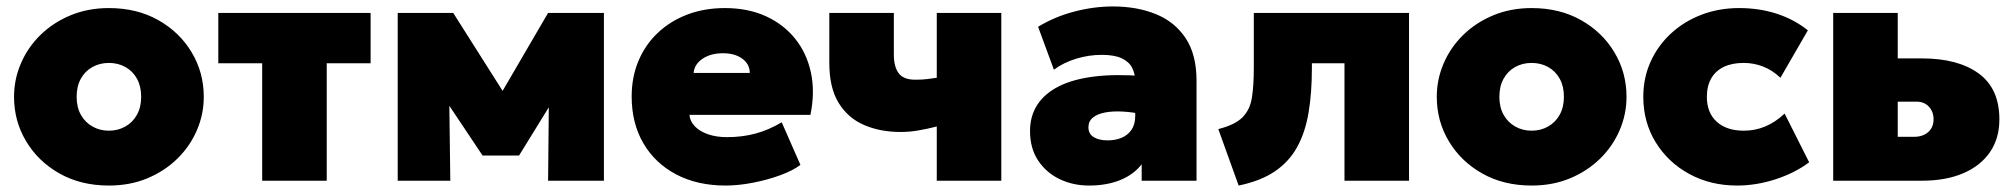

<svg xmlns="http://www.w3.org/2000/svg" viewBox="-20 -560 6244 595"><path d="M317.5 15Q230.5 15 164.2 -22.5Q98 -60 60.8 -122.5Q23.5 -185 23.5 -260Q23.5 -314 44.8 -363.5Q66 -413 105.2 -451.5Q144.5 -490 198.5 -512.5Q252.5 -535 317.5 -535Q404.5 -535 470.8 -497.5Q537 -460 574.2 -397.5Q611.5 -335 611.5 -260Q611.5 -206 590.2 -156.5Q569 -107 529.8 -68.5Q490.5 -30 436.8 -7.5Q383 15 317.5 15ZM317.5 -155Q345.5 -155 368.2 -167.8Q391 -180.5 404.2 -204Q417.5 -227.5 417.5 -260Q417.5 -292.5 404.5 -316Q391.5 -339.5 368.8 -352.2Q346 -365 317.5 -365Q289 -365 266.2 -352.2Q243.5 -339.5 230.5 -316Q217.5 -292.5 217.5 -260Q217.5 -227.5 230.8 -204Q244 -180.5 266.8 -167.8Q289.5 -155 317.5 -155Z M792.5 0V-364H656.5V-520H1128.5V-364H992.5V0Z M1212.5 0V-520H1381.5H1384.5L1581.5 -209L1496.5 -208L1678.5 -520H1851.5V0H1678.5L1681.5 -307L1720.5 -292L1588.5 -78H1475.5L1332.5 -292L1371.5 -307L1375.5 0Z M2228.5 15Q2141 15 2075.5 -19.5Q2010 -54 1973.8 -116Q1937.5 -178 1937.5 -261Q1937.5 -321.5 1958.8 -371.8Q1980 -422 2018.8 -458.5Q2057.5 -495 2110.2 -515Q2163 -535 2226.5 -535Q2297.5 -535 2352.8 -510Q2408 -485 2444 -440.2Q2480 -395.5 2493 -335.2Q2506 -275 2491.5 -204H2116.5Q2118.5 -183.5 2133.8 -168Q2149 -152.5 2174.5 -143.8Q2200 -135 2232.5 -135Q2280 -135 2321 -146Q2362 -157 2402.5 -181L2460.5 -49Q2437.5 -31.5 2398 -17Q2358.5 -2.5 2313.5 6.2Q2268.5 15 2228.5 15ZM2129.5 -334H2303.5Q2303.5 -361 2280.5 -378Q2257.5 -395 2220.5 -395Q2182.5 -395 2157.2 -378Q2132 -361 2129.5 -334Z M2883 0V-168Q2851.5 -160 2824.5 -155.5Q2797.5 -151 2771 -151Q2708 -151 2658 -172.5Q2608 -194 2579 -241Q2550 -288 2550 -365V-520H2750V-391Q2750 -353 2765 -333Q2780 -313 2816 -313Q2838.5 -313 2853.8 -315Q2869 -317 2883 -319V-520H3083V0Z M3355 15Q3305 15 3263.5 -5Q3222 -25 3197 -62.8Q3172 -100.5 3172 -154Q3172 -200.5 3194.8 -235.5Q3217.5 -270.5 3262 -292.8Q3306.5 -315 3372.2 -323Q3438 -331 3524 -324L3525 -205Q3491 -212.5 3460 -214.2Q3429 -216 3405 -211.5Q3381 -207 3367 -195.8Q3353 -184.5 3353 -165.5Q3353 -145 3369.5 -135Q3386 -125 3412.5 -125Q3436.5 -125 3455.8 -133Q3475 -141 3486.5 -157.8Q3498 -174.5 3498 -201V-307Q3498 -331 3488.5 -349.8Q3479 -368.5 3456.5 -379.2Q3434 -390 3394 -390Q3354 -390 3314.8 -378Q3275.5 -366 3246 -344L3197 -477Q3249 -508.5 3309.5 -524.2Q3370 -540 3429 -540Q3503.5 -540 3562 -516.2Q3620.5 -492.5 3654.2 -441.8Q3688 -391 3688 -310V0H3518V-51Q3494 -19.5 3452 -2.2Q3410 15 3355 15Z M3818.5 15 3755.5 -160Q3807 -173 3830.2 -196.2Q3853.5 -219.5 3859.5 -256.8Q3865.5 -294 3865.5 -349V-520H4346.5V0H4146.5V-364H4045.5V-349Q4045.5 -272.5 4035.2 -211.2Q4025 -150 3999.8 -104.2Q3974.5 -58.5 3930.5 -28.8Q3886.5 1 3818.5 15Z M4726.5 15Q4639.5 15 4573.2 -22.5Q4507 -60 4469.8 -122.5Q4432.5 -185 4432.5 -260Q4432.5 -314 4453.8 -363.5Q4475 -413 4514.2 -451.5Q4553.5 -490 4607.5 -512.5Q4661.5 -535 4726.5 -535Q4813.5 -535 4879.8 -497.5Q4946 -460 4983.2 -397.5Q5020.5 -335 5020.5 -260Q5020.5 -206 4999.2 -156.5Q4978 -107 4938.8 -68.5Q4899.5 -30 4845.8 -7.5Q4792 15 4726.5 15ZM4726.5 -155Q4754.5 -155 4777.2 -167.8Q4800 -180.5 4813.2 -204Q4826.5 -227.5 4826.5 -260Q4826.5 -292.5 4813.5 -316Q4800.5 -339.5 4777.8 -352.2Q4755 -365 4726.5 -365Q4698 -365 4675.2 -352.2Q4652.5 -339.5 4639.5 -316Q4626.5 -292.5 4626.5 -260Q4626.5 -227.5 4639.8 -204Q4653 -180.5 4675.8 -167.8Q4698.5 -155 4726.5 -155Z M5363.5 15Q5280.5 15 5214.8 -21Q5149 -57 5110.8 -119.2Q5072.5 -181.5 5072.5 -260Q5072.5 -318.5 5095 -368.5Q5117.5 -418.5 5158 -456Q5198.5 -493.5 5252.5 -514.2Q5306.5 -535 5369.5 -535Q5432 -535 5486 -517.5Q5540 -500 5582.5 -466L5497.5 -319Q5472 -343 5443.2 -354Q5414.5 -365 5383.5 -365Q5347.5 -365 5322 -352.8Q5296.5 -340.5 5283 -317Q5269.5 -293.5 5269.5 -260Q5269.5 -210.5 5300 -182.8Q5330.5 -155 5384.5 -155Q5419 -155 5450.2 -168Q5481.5 -181 5510.5 -208L5586.5 -57Q5541.5 -23.5 5481.8 -4.2Q5422 15 5363.5 15Z M5661 0V-520H5861V-136H5911Q5939 -136 5955.5 -150.8Q5972 -165.5 5972 -190Q5972 -214 5957.5 -229.5Q5943 -245 5919 -245H5843V-379H5936Q6048 -379 6112 -332.2Q6176 -285.5 6176 -190Q6176 -131 6146.8 -88.5Q6117.5 -46 6063.8 -23Q6010 0 5936 0Z"/></svg>

Font: Geologica Roman Black
Style: Regular
Weight: 900
Designer: Sindre Bremnes, Frode Helland
Foundry: Monokrom Skriftforlag AS
Version: Version 1.010;gftools[0.9.28]